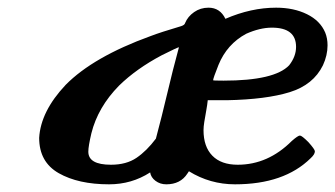

<svg xmlns="http://www.w3.org/2000/svg" viewBox="-20 -472 873 500"><path d="M264 8Q184 8 133 -21Q82 -50 82 -113Q86 -182 151 -251Q223 -324 372 -378Q398 -388 452 -404Q461 -407 462 -412Q469 -429 485.5 -440.5Q502 -452 523 -452Q553 -452 567 -423Q634 -452 699 -452Q745 -452 779.5 -435Q814 -418 827 -387Q833 -372 833 -354Q833 -328 821 -302Q796 -251 734.5 -232Q673 -213 571 -211H521Q520 -200 517 -183.5Q514 -167 512 -154.5Q510 -142 510 -133Q510 -90 533 -66.5Q556 -43 599 -43Q678 -43 740 -105Q756 -119 761 -119Q766 -119 783 -102Q800 -83 800 -78Q800 -70 789 -60Q720 8 592 8Q527 8 472 -26L468 -20Q450 8 413 8Q397 8 385 -1Q373 -10 371 -23Q323 8 264 8ZM751 -350Q751 -400 688 -400Q657 -400 621 -384Q571 -357 549 -303Q535 -268 535 -263Q535 -262 562 -262Q695 -262 733 -302Q751 -325 751 -350ZM210 -77Q210 -43 269 -43Q309 -43 335.5 -61Q362 -79 386 -111L401 -169Q412 -213 430 -288L446 -349Q443 -349 401 -328Q335 -293 290 -249Q235 -193 218 -125Q210 -91 210 -77Z"/></svg>

Font: KaTeX_Main
Style: Bold Italic
Weight: 700
Version: Version 1.1; ttfautohint (v1.3)